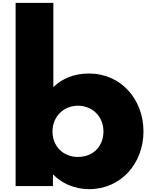

<svg xmlns="http://www.w3.org/2000/svg" viewBox="-20 -1311 1065 1353"><path d="M991 -385C991 -610 833 -793 608 -793C504 -793 419 -759 356 -697V-1291H90V0H353V-80H356C413 -21 503 22 608 22C833 22 991 -160 991 -385ZM709 -385C709 -280 637 -205 529 -205C425 -205 350 -280 350 -385C350 -491 430 -566 529 -566C630 -566 709 -491 709 -385Z"/></svg>

Font: Poland Can Into
Style: BigWritings
Weight: 700
Foundry: Cannot Into Space Fonts
Version: Version 0.92